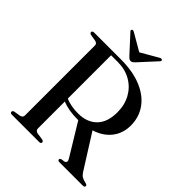

<svg xmlns="http://www.w3.org/2000/svg" viewBox="-238 -1016 1156 1156"><g transform="rotate(45 340.0 -437.5)"><path d="M614 -460.5Q614 -393.5 575.8 -345.2Q537.5 -297 471 -277L608.5 -59Q619.5 -42 631.8 -34.8Q644 -27.5 662 -24Q673 -21.5 676.5 -18.5Q680 -15.5 680 -11Q680 0 664 0H466.5Q451.5 0 451.5 -11Q451.5 -17.5 462 -21L484 -24.5Q506 -31 490.5 -56.5L367 -259.5Q363 -259.5 359 -259.5Q282 -259.5 230.5 -282V-52.5Q230.5 -34.5 250.5 -30L296 -23.5Q308.5 -20 308.5 -11Q308.5 0 293.5 0H62Q46.5 0 46.5 -11Q46.5 -20.5 59 -23.5L98.5 -30Q120 -34.5 120 -52.5V-649.5Q120 -666 98.5 -670L59 -676.5Q46.5 -679.5 46.5 -689Q46.5 -700 62 -700H288Q392 -700 464.8 -669.5Q537.5 -639 575.8 -585Q614 -531 614 -460.5ZM230.5 -675.5V-307Q253 -296.5 280.8 -291.8Q308.5 -287 337.5 -287Q413 -287 456.8 -331Q500.5 -375 500.5 -459.5Q500.5 -522 473.8 -570.8Q447 -619.5 398.8 -647.5Q350.5 -675.5 286 -675.5ZM365 -750Q358 -742.5 352.2 -738.2Q346.5 -734 338.5 -734Q330 -734 324.2 -738.2Q318.5 -742.5 311.5 -750L212.5 -858Q203.5 -867 211 -873Q217.5 -878 229 -871L338 -808L447 -871Q459 -878 465 -873Q472.5 -867 464 -858Z"/></g></svg>

Font: Fraunces 72pt S000
Style: Regular
Weight: 400
Version: Version 1.000; ttfautohint (v1.8.3)